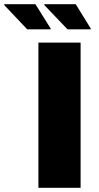

<svg xmlns="http://www.w3.org/2000/svg" viewBox="-117 -890 467 910"><path d="M65 -688H265V0H65ZM-97 -866V-870H51L123 -755V-751H12ZM93 -866V-870H242L313 -755V-751H203Z"/></svg>

Font: Saira Stencil
Style: Regular
Weight: 400
Designer: Hector Gatti with collaboration of the Omnibus-Type team
Foundry: Omnibus-Type
Version: Version 1.003